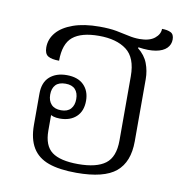

<svg xmlns="http://www.w3.org/2000/svg" viewBox="-71 -656 706 733"><g transform="rotate(10 282.0 -289.0)"><path d="M272 10Q206 10 164 -5Q122 -20 101.5 -54Q81 -88 81 -142V-263Q81 -307 106 -329Q131 -351 172 -351Q215 -351 238 -328Q261 -305 261 -267Q261 -227 237.5 -205Q214 -183 174 -183Q145 -183 131 -196L139 -201V-130Q139 -72 171 -48Q203 -24 273 -24Q344 -24 378.5 -50Q413 -76 413 -140V-389Q413 -461 374 -490.5Q335 -520 267 -520Q199 -520 166 -493Q133 -466 133 -400Q104 -400 90 -408.5Q76 -417 76 -442Q76 -474 97.5 -499.5Q119 -525 161 -540Q203 -555 263 -555Q302 -555 329 -550Q356 -545 377.5 -540Q399 -535 421 -535Q459 -535 479 -551Q499 -567 499 -588Q520 -588 533 -581.5Q546 -575 546 -555Q546 -535 532 -521Q518 -507 490.5 -502Q463 -497 423 -503L421 -500Q449 -478 460 -449Q471 -420 471 -388V-147Q471 -67 425 -28.5Q379 10 272 10ZM173 -215Q198 -215 210.5 -229Q223 -243 223 -267Q223 -291 210.5 -304.5Q198 -318 173 -318Q147 -318 134.5 -304.5Q122 -291 122 -267Q122 -243 135 -229Q148 -215 173 -215Z"/></g></svg>

Font: Noto Serif Thai Light
Style: Regular
Weight: 300
Version: Version 2.001